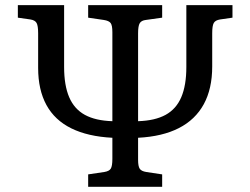

<svg xmlns="http://www.w3.org/2000/svg" viewBox="-20 -720 965 740"><path d="M319.8 0V-47.9L381.8 -57.1Q400.9 -60.1 407 -70.1Q413.1 -80.1 413.1 -107.9V-189Q318.8 -193.8 254.9 -225.3Q190.9 -256.8 158.9 -315.4Q127 -374 127 -458V-591.8Q127 -620.6 121.1 -631.3Q115.2 -642.1 97.2 -645L48.8 -651.9V-700.2H227.1V-461.9Q227.1 -391.1 246.6 -345.5Q266.1 -299.8 307.1 -277.3Q348.1 -254.9 413.1 -252.9V-596.2Q413.1 -622.1 406.5 -631.1Q399.9 -640.1 379.9 -643.1L319.8 -651.9V-700.2H605V-651.9L542 -643.1Q524.9 -641.1 518.6 -630.6Q512.2 -620.1 512.2 -591.8V-252.9Q577.1 -254.9 618.2 -277.3Q659.2 -299.8 678.7 -345.5Q698.2 -391.1 698.2 -461.9V-700.2H876V-651.9L828.1 -645Q810.1 -642.1 804 -631.6Q797.9 -621.1 797.9 -591.8V-463.9Q797.9 -377.9 765.4 -318.4Q732.9 -258.8 669.4 -226.3Q606 -193.8 512.2 -189V-104Q512.2 -79.1 518.6 -69.6Q524.9 -60.1 543.9 -57.1L605 -47.9V0Z"/></svg>

Font: Literata
Style: Regular
Weight: 400
Designer: Latin by Veronika Burian and Jose Scaglione. Greek by Irene Vlachou. Cyrillic by Vera Evstafieva.
Foundry: TypeTogether
Version: Version 3.002